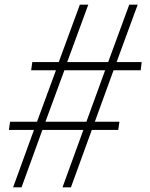

<svg xmlns="http://www.w3.org/2000/svg" viewBox="-20 -800 640 820"><path d="M283 0H247L336 -245H161L72 0H36L125 -245H18L23 -280H138L219 -500H113L118 -535H231L321 -780H357L267 -535H442L532 -780H568L478 -535H585L581 -500H465L385 -280H490L485 -245H372ZM349 -280 429 -500H255L174 -280Z"/></svg>

Font: Tanohe Sans ExtraLight
Style: Italic
Weight: 200
Designer: Village Type and Design LLC & Cristiano Sobral
Foundry: Cooper Hewitt Smithsonian Design Museum
Version: Version 1.00;September 29, 2021;FontCreator 13.0.0.2655 64-b